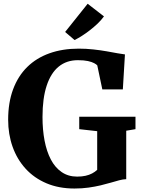

<svg xmlns="http://www.w3.org/2000/svg" viewBox="-20 -1018 769 1048"><path d="M386.5 11Q301 11 233.8 -17.5Q166.5 -46 119.8 -97.2Q73 -148.5 48.8 -216.8Q24.5 -285 24.5 -364.5Q24.5 -458 51.5 -530.5Q78.5 -603 128.5 -652.2Q178.5 -701.5 249.8 -727Q321 -752.5 410 -752.5Q450.5 -752.5 489.2 -748.2Q528 -744 562 -738Q596 -732 621.8 -727.2Q647.5 -722.5 662 -721L650.5 -530H538.5L511 -661Q506.5 -666.5 494 -673.2Q481.5 -680 459.8 -684.8Q438 -689.5 405 -689.5Q343.5 -689.5 300.5 -654.5Q257.5 -619.5 234.8 -550.5Q212 -481.5 212 -379.5Q212 -310 223.2 -250.8Q234.5 -191.5 257.5 -147.5Q280.5 -103.5 316.5 -78.8Q352.5 -54 401 -54Q426.5 -54 446.8 -58.5Q467 -63 483 -71.5Q499 -80 510.5 -91V-302L412.5 -313V-381H719.5V-313L669 -304.5V-40Q651.5 -39.5 630.8 -34Q610 -28.5 584.8 -21Q559.5 -13.5 529 -6.2Q498.5 1 463.2 6Q428 11 386.5 11ZM387 -799.5 335.5 -843.5 458.5 -997.5 547.5 -928.5Q532.5 -908 512.8 -889.2Q493 -870.5 471.2 -853.5Q449.5 -836.5 428.2 -823Q407 -809.5 387.5 -799.5Z"/></svg>

Font: Merriweather 24pt ExtraBold
Style: Regular
Weight: 800
Version: Version 2.100